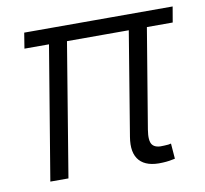

<svg xmlns="http://www.w3.org/2000/svg" viewBox="-66 -618 741 693"><g transform="rotate(-10 304.5 -271.5)"><path d="M476.1 2.9Q418 6.3 392.1 -22.2Q366.2 -50.8 376 -109.4L444.3 -523.4H510.7L444.3 -124Q437.5 -83 449 -68.4Q460.4 -53.7 492.2 -56.6Q502.9 -57.1 507.6 -57.6Q512.2 -58.1 517.6 -59.6L522 -3.4Q514.2 -1.5 501.7 0.5Q489.3 2.4 476.1 2.9ZM64.9 0 151.9 -523.4H217.8L131.3 0ZM56.2 -488.8 65.4 -545.9H609.4L599.6 -488.8Z"/></g></svg>

Font: Inter Light
Style: Italic
Weight: 300
Italic angle: -9.3988°
Designer: Rasmus Andersson
Foundry: rsms
Version: Version 4.001;git-66647c0bb